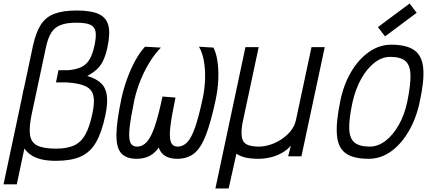

<svg xmlns="http://www.w3.org/2000/svg" viewBox="-51 -885 2471 1087"><path d="M-31 158.5 135.5 -625Q152 -701.5 180.2 -745.2Q208.5 -789 257.5 -807.2Q306.5 -825.5 383.5 -825.5Q464.5 -825.5 508 -805.5Q551.5 -785.5 562.8 -739.8Q574 -694 557 -616Q548 -575 534.8 -545.5Q521.5 -516 499.8 -494.8Q478 -473.5 443 -455Q494.5 -440 521.8 -413.2Q549 -386.5 554.2 -342.2Q559.5 -298 545 -230Q524.5 -133.5 491.8 -77.8Q459 -22 405 1.8Q351 25.5 265.5 25.5Q181.5 25.5 134.2 -1.5Q87 -28.5 69.5 -80.8Q52 -133 57.2 -208.5Q62.5 -284 82.5 -380L129 -241.5Q112.5 -164 119 -120.8Q125.5 -77.5 161.2 -60.5Q197 -43.5 267.5 -43.5Q329 -43.5 368.2 -61.5Q407.5 -79.5 432 -123Q456.5 -166.5 472 -242Q486 -306 477.8 -342.8Q469.5 -379.5 433.5 -396.8Q397.5 -414 326 -418.5H266L280 -487.5H334Q380.5 -491.5 409.8 -505.5Q439 -519.5 456.2 -549Q473.5 -578.5 484 -628Q495 -679 489.8 -706.8Q484.5 -734.5 459 -745.5Q433.5 -756.5 381.5 -756.5Q327.5 -756.5 293.5 -743.8Q259.5 -731 240.2 -701.2Q221 -671.5 209.5 -619L44 158.5Z M953 14Q893 14 864.8 -18.8Q836.5 -51.5 838.5 -128.8Q840.5 -206 869 -338.5L942.5 -332.5Q920 -226 913.2 -165.8Q906.5 -105.5 916.8 -80.2Q927 -55 955 -55Q986 -55 1009.8 -80.5Q1033.5 -106 1054.2 -166Q1075 -226 1097 -330Q1108.5 -384.5 1110 -439.2Q1111.5 -494 1103 -541.2Q1094.5 -588.5 1075.5 -620.5L1157.5 -615.5Q1173 -586 1180 -539Q1187 -492 1184.8 -435Q1182.5 -378 1169.5 -318Q1142.5 -191.5 1114.2 -119Q1086 -46.5 1047.8 -16.2Q1009.5 14 953 14ZM723 14Q663 14 635 -17.8Q607 -49.5 608.2 -125Q609.5 -200.5 637 -330Q649.5 -387 670 -442.5Q690.5 -498 716.2 -544.5Q742 -591 770 -620.5L860 -615.5Q828 -583.5 798 -535.8Q768 -488 745 -431.8Q722 -375.5 709.5 -318Q688.5 -217.5 682.5 -160Q676.5 -102.5 686.8 -78.8Q697 -55 725 -55Q756.5 -55 780.5 -81.8Q804.5 -108.5 825.5 -170.2Q846.5 -232 869 -338.5L942.5 -332.5Q921.5 -233 900.5 -166Q879.5 -99 854.5 -59.5Q829.5 -20 797.5 -3Q765.5 14 723 14Z M1168.5 182 1338.5 -618H1413.5L1321 -184Q1313 -133.5 1318.8 -105.5Q1324.5 -77.5 1348 -66.2Q1371.5 -55 1415 -55Q1445 -55 1478.8 -65.8Q1512.5 -76.5 1543 -96.8Q1573.5 -117 1595.5 -144.5Q1617.5 -172 1624.5 -205.5L1712.5 -618H1787.5L1655.5 0H1580.5L1595.5 -60Q1573 -34.5 1542.8 -18Q1512.5 -1.5 1479 6.2Q1445.5 14 1413 14Q1368.5 14 1338 6.8Q1307.5 -0.5 1287.5 -15L1243.5 182Z M2036 14Q1949 14 1905.8 -17.5Q1862.5 -49 1856.5 -120.8Q1850.5 -192.5 1875.5 -313Q1894.5 -406.5 1937 -478.2Q1979.5 -550 2038.2 -591Q2097 -632 2164 -632Q2251 -632 2295 -600.5Q2339 -569 2345.2 -497.5Q2351.5 -426 2324.5 -305Q2304.5 -212.5 2262 -140.2Q2219.5 -68 2161.8 -27Q2104 14 2036 14ZM2042 -55Q2089 -55 2132 -88Q2175 -121 2207.8 -179.5Q2240.5 -238 2255.5 -313Q2275 -409 2272.8 -463.5Q2270.5 -518 2243 -540.5Q2215.5 -563 2158 -563Q2111.5 -563 2069 -530Q2026.5 -497 1994 -439Q1961.5 -381 1944.5 -305Q1924 -209.5 1926.2 -154.8Q1928.5 -100 1956.8 -77.5Q1985 -55 2042 -55ZM2129 -679 2088.5 -731.5 2268 -865 2308 -812.5Z"/></svg>

Font: Victor Mono Thin
Style: Italic
Weight: 100
Italic angle: -12°
Monospace: yes
Designer: Rune Bjørnerås
Version: Version 1.561;gftools[0.9.30]